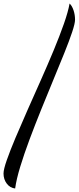

<svg xmlns="http://www.w3.org/2000/svg" viewBox="-20 -888 446 1090"><path d="M375 -868Q389 -855 397.5 -829.5Q406 -804 406 -776Q406 -755 389.5 -705.5Q373 -656 345 -586.5Q317 -517 283 -435Q249 -353 214 -266.5Q179 -180 148 -97Q117 -14 95 58Q73 130 66 182Q37 179 18.5 154.5Q0 130 0 97Q0 74 18.5 21Q37 -32 67.5 -104.5Q98 -177 135.5 -261.5Q173 -346 212 -433.5Q251 -521 285 -603Q319 -685 343 -753.5Q367 -822 375 -868Z"/></svg>

Font: Merienda Light
Style: Regular
Weight: 300
Designer: Eduardo Rodriguez Tunni
Foundry: Eduardo Rodriguez Tunni
Version: Version 2.001; ttfautohint (v1.8.4.7-5d5b)